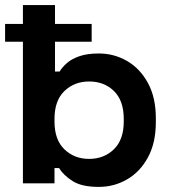

<svg xmlns="http://www.w3.org/2000/svg" viewBox="-20 -720 678 754"><path d="M368 14Q301 14 265 -9Q229 -32 212 -60H194V0H70V-700H196V-439H214Q225 -457 243.5 -473Q262 -489 292.5 -499.5Q323 -510 368 -510Q428 -510 479 -480.5Q530 -451 561 -394Q592 -337 592 -256V-240Q592 -159 561 -102Q530 -45 479 -15.5Q428 14 368 14ZM330 -96Q388 -96 427 -133.5Q466 -171 466 -243V-253Q466 -325 427.5 -362.5Q389 -400 330 -400Q272 -400 233 -362.5Q194 -325 194 -253V-243Q194 -171 233 -133.5Q272 -96 330 -96ZM0 -556V-626H340V-556Z"/></svg>

Font: Space Grotesk Light
Style: Bold
Weight: 700
Version: Version 2.000